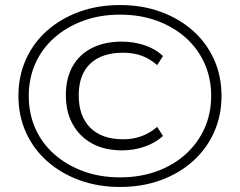

<svg xmlns="http://www.w3.org/2000/svg" viewBox="-20 -733 951 761"><path d="M456 8Q368 8 294.5 -19Q221 -46 166.5 -94.5Q112 -143 82.5 -209Q53 -275 53 -353Q53 -431 82.5 -497Q112 -563 166 -611Q220 -659 293.5 -686Q367 -713 456 -713Q544 -713 617.5 -686Q691 -659 745 -611Q799 -563 828.5 -497Q858 -431 858 -353Q858 -275 828.5 -209Q799 -143 745 -94.5Q691 -46 617.5 -19Q544 8 456 8ZM464 -137Q395 -137 345.5 -164Q296 -191 268.5 -240Q241 -289 241 -356Q241 -422 267.5 -469.5Q294 -517 344 -542.5Q394 -568 463 -568Q510 -568 552.5 -554Q595 -540 626 -511L603 -475Q573 -501 540.5 -512.5Q508 -524 468 -524Q383 -524 337.5 -480.5Q292 -437 292 -355Q292 -273 337.5 -227Q383 -181 468 -181Q506 -181 539 -192.5Q572 -204 603 -230L626 -194Q595 -166 552.5 -151.5Q510 -137 464 -137ZM456 -30Q535 -30 601 -54Q667 -78 715.5 -121.5Q764 -165 790.5 -224Q817 -283 817 -353Q817 -423 790.5 -482Q764 -541 715.5 -584Q667 -627 601 -651Q535 -675 456 -675Q377 -675 311 -651Q245 -627 196 -584Q147 -541 120.5 -482Q94 -423 94 -353Q94 -282 120.5 -223Q147 -164 196 -121Q245 -78 311 -54Q377 -30 456 -30Z"/></svg>

Font: Nunito Sans 7pt SemiExpanded ExtraLight
Style: Regular
Weight: 250
Width: 6
Designer: Vernon Adams
Foundry: Vernon Adams
Version: Version 3.101;gftools[0.9.27]